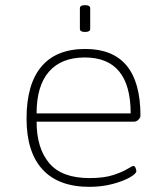

<svg xmlns="http://www.w3.org/2000/svg" viewBox="-20 -719 640 745"><path d="M327 6Q207 6 145 -61.5Q83 -129 83 -259Q83 -392 140.5 -460.5Q198 -529 311 -529Q525 -529 525 -270Q525 -263 517.5 -255Q510 -247 501 -247H122Q122 -144 171 -86Q220 -28 327 -28Q384 -28 420 -40Q456 -52 474.5 -63.5Q493 -75 498 -75Q503 -75 506 -67.5Q509 -60 509 -55Q509 -45 483.5 -30.5Q458 -16 416.5 -5Q375 6 327 6ZM122 -279H487Q487 -496 309 -496Q218 -496 170 -441Q122 -386 122 -279ZM310 -595Q290 -595 290 -607V-687Q290 -699 310 -699Q330 -699 330 -687V-607Q330 -595 310 -595Z"/></svg>

Font: Asap Semi Expanded Thin
Style: Regular
Weight: 100
Width: 6
Designer: Pablo Cosgaya
Foundry: Omnibus-Type
Version: Version 3.001; ttfautohint (v1.8.4.7-5d5b)